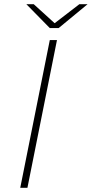

<svg xmlns="http://www.w3.org/2000/svg" viewBox="-20 -890 435 910"><path d="M76 0 216 -700H250L110 0ZM216 -757 105 -870H140L239 -780L356 -870H395L258 -757Z"/></svg>

Font: Montserrat Thin ExtraLight
Style: Italic
Weight: 250
Italic angle: -11.3°
Version: Version 9.000